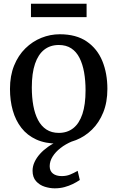

<svg xmlns="http://www.w3.org/2000/svg" viewBox="-20 -752 624 1020"><path d="M33 -279.5Q33 -349.5 55 -403.8Q77 -458 114.8 -495Q152.5 -532 199.8 -551Q247 -570 297.5 -570Q385 -570 441 -531.5Q497 -493 523.8 -427.5Q550.5 -362 550.5 -279.5Q550.5 -209 528.5 -154.8Q506.5 -100.5 468.8 -63.5Q431 -26.5 383.8 -7.8Q336.5 11 286 11Q220.5 11 172.5 -11Q124.5 -33 93.8 -72.5Q63 -112 48 -164.8Q33 -217.5 33 -279.5ZM292.5 -46Q337.5 -46 369.2 -71Q401 -96 417.8 -146.2Q434.5 -196.5 434.5 -272Q434.5 -323.5 426.8 -367.5Q419 -411.5 402.5 -444.2Q386 -477 358.8 -495Q331.5 -513 292.5 -513Q247 -513 215 -488Q183 -463 166 -413Q149 -363 149 -287Q149 -235 157 -191Q165 -147 182 -114.5Q199 -82 226.5 -64Q254 -46 292.5 -46ZM270.5 248.5Q245 248.5 217.8 240Q190.5 231.5 171.8 210.8Q153 190 153 155Q153 131.5 163.5 108.8Q174 86 192.8 65.2Q211.5 44.5 235.8 27.5Q260 10.5 287.5 -1L319 -5L363 -1Q328.5 13.5 301.8 34.2Q275 55 259.5 79.8Q244 104.5 244 131Q244 156.5 261.2 170Q278.5 183.5 308 183.5Q332.5 183.5 352.2 175.5Q372 167.5 392.5 155.5L404 204Q387.5 215.5 367 225.5Q346.5 235.5 322.5 242Q298.5 248.5 270.5 248.5ZM440 -732V-661H144.5V-732Z"/></svg>

Font: Merriweather Light 18pt
Style: Regular
Weight: 400
Version: Version 2.100